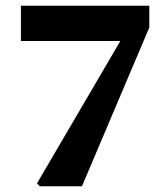

<svg xmlns="http://www.w3.org/2000/svg" viewBox="-20 -650 582 670"><path d="M109 -10 400 -507H53V-630H501V-554L266 0H119Z"/></svg>

Font: Source Serif Pro
Style: Bold
Weight: 700
Designer: Frank Grießhammer
Foundry: Adobe Systems Incorporated
Version: Version 3.001;hotconv 1.0.111;makeotfexe 2.5.65597